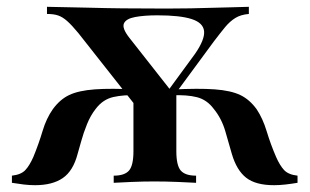

<svg xmlns="http://www.w3.org/2000/svg" viewBox="-20 -537 910 564"><path d="M400 -199 210 -440Q191 -463 177.5 -475Q164 -487 151 -491.5Q138 -496 118 -496V-517Q183 -516 237 -514.5Q291 -513 340.5 -512.5Q390 -512 441 -512Q459 -512 484.5 -512Q510 -512 539.5 -512.5Q569 -513 599 -514Q629 -515 658 -515.5Q687 -516 711 -517V-496Q687 -494 671 -484Q655 -474 641 -457Q627 -440 608 -415L449 -199ZM83 7Q67 7 50 5Q33 3 15 0V-21Q42 -24 54.5 -37.5Q67 -51 78 -76Q94 -115 105 -152Q116 -189 135 -216Q156 -245 183.5 -258Q211 -271 258.5 -274.5Q306 -278 384 -274V-257Q344 -259 313 -252Q282 -245 261 -217Q246 -198 235.5 -172Q225 -146 218.5 -122Q212 -98 208 -85Q195 -35 164.5 -14Q134 7 83 7ZM314 0V-21Q346 -21 359 -36Q372 -51 372 -93V-266L431 -222L498 -274V-93Q498 -51 511 -36Q524 -21 556 -21V0Q538 -1 503 -2.5Q468 -4 433 -4Q400 -4 365.5 -2.5Q331 -1 314 0ZM785 7Q731 7 703 -15Q675 -37 661 -85Q653 -113 642 -151Q631 -189 608 -217Q588 -244 558.5 -251.5Q529 -259 485 -257V-274Q564 -278 611 -274.5Q658 -271 685.5 -258Q713 -245 734 -216Q752 -189 763.5 -151Q775 -113 791 -76Q802 -51 814.5 -37.5Q827 -24 854 -21V0Q836 3 818.5 5Q801 7 785 7ZM471 -267 553 -379Q582 -421 579.5 -445.5Q577 -470 543 -481Q509 -492 442 -492Q404 -492 377 -487Q350 -482 344 -468Q338 -454 360 -426L485 -267Z"/></svg>

Font: Playfair Display SemiBold
Style: Regular
Weight: 600
Designer: Claus Eggers Sørensen
Foundry: Claus Eggers Sørensen
Version: Version 1.203